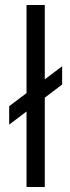

<svg xmlns="http://www.w3.org/2000/svg" viewBox="-20 -750 282 770"><path d="M16.8 -250.2 229.2 -411V-484.2L16.8 -324.2ZM86.4 -730V0H159.6V-730Z"/></svg>

Font: Secuela Light
Style: Regular
Weight: 300
Designer: Fernando Haro
Foundry: deFharo
Version: Version 1.708